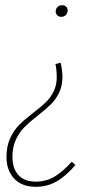

<svg xmlns="http://www.w3.org/2000/svg" viewBox="-20 -523 433 741"><path d="M241 -483Q241 -472 234 -465Q227 -458 216 -458Q207 -458 201 -464Q195 -470 195 -478Q195 -489 202 -496Q209 -503 219 -503Q229 -503 235 -497.5Q241 -492 241 -483ZM5 83Q5 41 19.5 10Q34 -21 54.5 -41.5Q75 -62 109 -88Q140 -112 157.5 -129Q175 -146 187 -170Q199 -194 199 -225Q199 -253 194 -276L214 -281Q221 -250 221 -227Q221 -192 208.5 -166Q196 -140 178 -122Q160 -104 127 -78Q94 -52 74.5 -32.5Q55 -13 41.5 15.5Q28 44 28 83Q28 127 51 152.5Q74 178 118 178Q157 178 189 159.5Q221 141 257 101L271 114Q233 158 197 178Q161 198 118 198Q64 198 34.5 166Q5 134 5 83Z"/></svg>

Font: Fira Sans Extra Condensed Thin
Style: Italic
Weight: 250
Width: 3
Italic angle: -8°
Designer: Carrois Corporate & Edenspiekermann AG
Foundry: Carrois Corporate GbR & Edenspiekermann AG
Version: Version 4.203